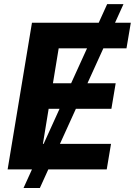

<svg xmlns="http://www.w3.org/2000/svg" viewBox="-20 -840 669 952"><path d="M592.3 -819.6H511.4L469.5 -727.3H138.5L17.8 0H138.5L96.6 92.3H177.6L219.5 0H509.2L530.5 -126.8H277.3L356.2 -300.4H532.3L553.6 -427.2H413.7L492.5 -600.5H607.2L628.6 -727.3H550.4ZM192.8 -126.8 221.2 -300.4H275.2L196.4 -126.8ZM242.5 -427.2 271 -600.5H411.6L332.7 -427.2Z"/></svg>

Font: Margiela Sans
Style: Bold Italic
Weight: 700
Italic angle: -9.39999°
Designer: Stefan Endress, Andreas Faust
Version: Version 1.100;FEAKit 1.0